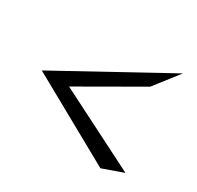

<svg xmlns="http://www.w3.org/2000/svg" viewBox="-101 -631 673 655"><g transform="rotate(30 235.5 -303.5)"><path d="M364 -93 446 -122 132 -281 372 -419 446 -514 24 -282Z"/></g></svg>

Font: Stormblade
Style: Regular
Weight: 400
Designer: Mew Too
Foundry: Cannot Into Space Fonts
Version: Version 0.77